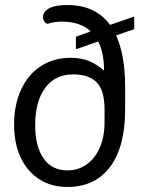

<svg xmlns="http://www.w3.org/2000/svg" viewBox="-20 -731 592 764"><path d="M514 -615 442 -590Q478 -512 478 -384V-295Q478 -147 418 -67Q358 13 248 13Q184 13 136 -18Q88 -49 62 -105Q36 -161 36 -235Q36 -313 63.5 -373.5Q91 -434 142 -467.5Q193 -501 261 -501Q304 -501 335.5 -487.5Q367 -474 394 -450Q394 -520 371 -566L282 -535V-585L341 -606Q300 -645 226 -645Q194 -645 169 -636Q161 -639 156 -646Q151 -653 151 -663Q151 -684 175 -697.5Q199 -711 248 -711Q360 -711 418 -632L514 -665ZM396 -296Q396 -371 365 -403Q334 -435 270 -435Q199 -435 159.5 -381Q120 -327 120 -233Q120 -148 153.5 -100.5Q187 -53 248 -53Q291 -53 324.5 -76.5Q358 -100 377 -143.5Q396 -187 396 -244Z"/></svg>

Font: Thasadith
Style: Bold
Weight: 700
Designer: Cadson Demak Co.,Ltd.
Foundry: Cadson Demak Co.,Ltd.
Version: Version 1.000; ttfautohint (v1.6)